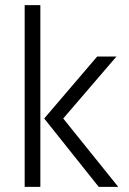

<svg xmlns="http://www.w3.org/2000/svg" viewBox="-20 -727 502 747"><path d="M137 0H76V-707H137ZM226 -266 440 0H364L152 -266L358 -507H433Z"/></svg>

Font: Hind Siliguri Light
Style: Regular
Weight: 300
Designer: Jyotish Sonowal
Foundry: Indian Type Foundry
Version: Version 1.001;PS 1.0;hotconv 1.0.86;makeotf.lib2.5.63406; tt